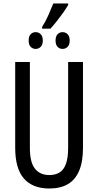

<svg xmlns="http://www.w3.org/2000/svg" viewBox="-20 -1069 562 1099"><path d="M221 -915Q240 -944 257 -982.5Q274 -1021 285 -1049H370V-1040Q359 -1021 342 -997Q325 -973 306 -949Q287 -925 269 -905H221ZM184 -789Q167 -789 155.5 -801Q144 -813 144 -837Q144 -861 155.5 -873Q167 -885 184 -885Q201 -885 213 -873Q225 -861 225 -837Q225 -813 213 -801Q201 -789 184 -789ZM338 -789Q321 -789 309.5 -801Q298 -813 298 -837Q298 -861 309.5 -873Q321 -885 338 -885Q355 -885 367 -873Q379 -861 379 -837Q379 -813 367 -801Q355 -789 338 -789ZM455 -224Q455 -143 433 -91.5Q411 -40 368.5 -15Q326 10 262 10Q167 10 117 -47Q67 -104 67 -223V-714H151V-222Q151 -140 180 -103.5Q209 -67 262 -67Q298 -67 322 -82.5Q346 -98 358 -132.5Q370 -167 370 -223V-714H455Z"/></svg>

Font: Noto Sans ExtraCondensed
Style: Regular
Weight: 400
Width: 2
Designer: Monotype Design Team
Foundry: Monotype Imaging Inc.
Version: Version 2.013